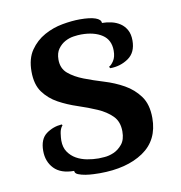

<svg xmlns="http://www.w3.org/2000/svg" viewBox="-62 -526 562 597"><g transform="rotate(-10 219.5 -227.0)"><path d="M378 -375Q378 -337 352.5 -319.5Q327 -302 295 -302L292 -307Q299 -310 307 -322Q315 -334 315 -354Q315 -388 290 -404.5Q265 -421 224 -421Q214 -421 200 -419Q186 -417 173 -410Q160 -403 150.5 -390Q141 -377 141 -356Q141 -328 160 -312Q179 -296 207.5 -285Q236 -274 269 -264Q302 -254 330.5 -238Q359 -222 378 -196Q397 -170 397 -127Q397 -57 344.5 -21.5Q292 14 206 14Q200 14 187 13.5Q174 13 161.5 11Q149 9 139 5Q129 1 129 -7Q87 -7 66 -29Q45 -51 45 -85Q45 -122 66.5 -138Q88 -154 116 -156L118 -153Q110 -144 108 -129.5Q106 -115 106 -107Q106 -85 116 -70.5Q126 -56 141 -47.5Q156 -39 174.5 -35.5Q193 -32 211 -32Q215 -32 229.5 -33Q244 -34 259 -40.5Q274 -47 286 -61.5Q298 -76 298 -102Q298 -133 280 -151Q262 -169 234.5 -181Q207 -193 175 -203.5Q143 -214 115.5 -229Q88 -244 70 -268.5Q52 -293 52 -334Q52 -375 70 -401Q88 -427 115 -442Q142 -457 172.5 -462.5Q203 -468 228 -468Q260 -468 277 -462Q294 -456 294 -445Q309 -445 324 -441.5Q339 -438 351 -430Q363 -422 370.5 -408.5Q378 -395 378 -375Z"/></g></svg>

Font: Milonga
Style: Regular
Weight: 400
Designer: Pablo Impallari, Brenda Gallo, Rodrigo Fuenzalida
Foundry: Pablo Impallari, Brenda Gallo, Rodrigo Fuenzalida
Version: Version 1.000; ttfautohint (v0.93) -l 8 -r 50 -G 200 -x 14 -